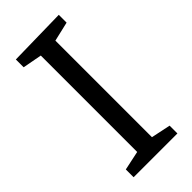

<svg xmlns="http://www.w3.org/2000/svg" viewBox="-224 -750 800 800"><g transform="rotate(-45 176.5 -349.5)"><path d="M306 -699V-653L220 -633V-64L306 -46V0H48V-46L133 -64V-632L48 -648V-694Z"/></g></svg>

Font: Bitter Pro
Style: Regular
Weight: 400
Designer: Sol Matas, and Bitter project Authors
Foundry: Sol Matas
Version: Version 1.010